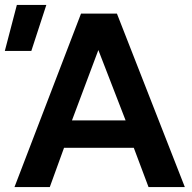

<svg xmlns="http://www.w3.org/2000/svg" viewBox="-50 -755 774 775"><path d="M8.5 0 277 -700H422L696 0H549.5L490 -158.5H208.5L151 0ZM240.5 -269H457L347 -553ZM-30.5 -549.5 18 -735H137L76.5 -549.5Z"/></svg>

Font: Geologica EX Med
Style: Regular
Weight: 500
Designer: Sindre Bremnes, Frode Helland
Foundry: Monokrom Skriftforlag AS
Version: Version 1.010;gftools[0.9.28]